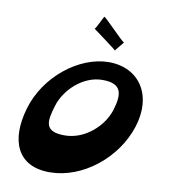

<svg xmlns="http://www.w3.org/2000/svg" viewBox="-95 -1096 928 1051"><g transform="rotate(10 369.0 -571.0)"><path d="M399 -1016C395 -1012 363 -940 358 -943C358 -943 495 -843 489 -843C483 -843 536 -900 529 -897C522 -894 404 -1021 399 -1016ZM69 -448C15 -265 70 -124 255 -126C435 -128 613 -270 672 -453C731 -636 637 -776 468 -776C303 -776 122 -633 69 -448ZM218 -489C246 -581 341 -674 450 -674C560 -674 565 -615 537 -523C509 -431 411 -339 298 -339C182 -339 190 -397 218 -489Z"/></g></svg>

Font: Drag You Down
Style: Regular
Weight: 400
Designer: Robert Jablonski
Foundry: Cannot Into Space Fonts
Version: Version 0.97